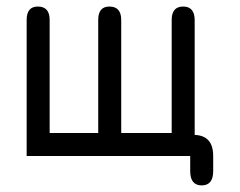

<svg xmlns="http://www.w3.org/2000/svg" viewBox="-20 -477 733 587"><path d="M280.3 -416Q280.3 -457 314.5 -457Q350.6 -457 350.6 -416V-70.3H504.9V-416Q504.9 -457 540 -457Q575.2 -457 575.2 -415V-64.5Q631.8 -62.5 631.8 0V45.9Q631.8 89.8 596.7 89.8Q561.5 89.8 561.5 45.9V0H61.5V-416Q61.5 -457 95.7 -457Q131.8 -457 131.8 -416V-70.3H280.3Z"/></svg>

Font: Jura
Style: DemiBold
Weight: 600
Version: Version 2.4